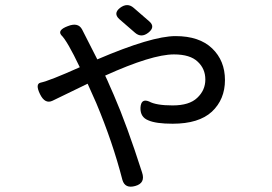

<svg xmlns="http://www.w3.org/2000/svg" viewBox="-20 -644 1040 734"><path d="M547 -519Q520 -498 496 -519L436 -571Q412 -593 439 -614Q467 -635 491 -614L551 -562Q575 -541 547 -519ZM285 -387Q237 -488 214 -510Q199 -529 239 -544Q279 -560 294 -531L352 -417Q560 -506 651 -506Q742 -506 791 -459Q840 -412 840 -338Q840 -264 790 -217Q740 -171 640 -171Q576 -171 547 -184Q516 -196 517 -232Q519 -269 550 -256Q577 -241 640 -241Q704 -241 734 -270Q765 -299 765 -340Q765 -381 736 -408Q707 -436 645 -436Q561 -436 382 -355Q389 -341 400 -315Q411 -290 415 -281Q465 -166 523 15Q537 56 497 67Q458 78 448 44Q411 -100 348 -250L315 -324L181 -259Q152 -245 133 -284Q114 -323 135 -328Q169 -335 285 -387Z"/></svg>

Font: Swei Gothic CJK TC Regular
Style: Regular
Weight: 400
Version: Version 2.129